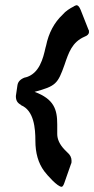

<svg xmlns="http://www.w3.org/2000/svg" viewBox="-20 -740 362 738"><path d="M253 -110C255 -113 255 -117 255 -122C255 -134 250 -145 238 -155L228 -165C209 -185 200 -205 200 -225V-262C200 -319 188 -359 113 -387C195 -409 202 -418 228 -491C244 -538 257 -578 305 -599C316 -603 322 -609 322 -617C322 -621 322 -624 320 -626L290 -702C285 -714 280 -720 274 -720C274 -720 270 -719 264 -716H265C247 -707 232 -697 221 -684C188 -653 167 -613 157 -564L155 -557C146 -517 132 -456 77 -442L78 -443C60 -437 49 -427 47 -412L41 -371C41 -353 47 -344 62 -336H60C111 -316 116 -246 116 -199C116 -152 127 -113 150 -82C162 -66 201 -22 217 -22C220 -22 224 -27 227 -36Z"/></svg>

Font: Bangerz
Style: Regular
Weight: 400
Designer: vernon adams
Foundry: Vernon Adams
Version: Version 2.10;December 28, 2023;FontCreator 13.0.0.2683 64-bi